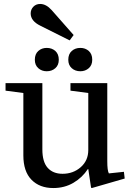

<svg xmlns="http://www.w3.org/2000/svg" viewBox="-20 -940 654 970"><path d="M426 -86H424Q396 -43 351 -16.5Q306 10 249 10Q180 10 139 -32Q98 -74 98 -155V-470L8 -482V-520H194V-185Q194 -122 221 -92Q248 -62 296 -62Q350 -62 388 -95.5Q426 -129 426 -182ZM336 -520H522V-126Q522 -78 530 -64L606 -72L610 -38L444 10L440 8L426 -86V-470L336 -482ZM156 -638Q156 -667 173.5 -682.5Q191 -698 216 -698Q242 -698 259.5 -682.5Q277 -667 277 -638Q277 -611 259.5 -595.5Q242 -580 216 -580Q191 -580 173.5 -595.5Q156 -611 156 -638ZM325 -638Q325 -667 342.5 -682.5Q360 -698 386 -698Q411 -698 428.5 -682.5Q446 -667 446 -638Q446 -611 428.5 -595.5Q411 -580 386 -580Q360 -580 342.5 -595.5Q325 -611 325 -638ZM135 -872Q135 -892 148.5 -906Q162 -920 183 -920Q213 -920 241 -889L352 -763L332 -736L184 -810Q135 -834 135 -872Z"/></svg>

Font: Minipax
Style: Regular
Weight: 400
Designer: Raphaël Ronot
Foundry: Velvetyne Type Foundry
Version: Version 1.000